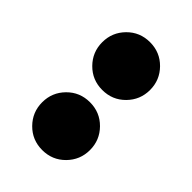

<svg xmlns="http://www.w3.org/2000/svg" viewBox="-184 -662 755 755"><g transform="rotate(45 194.0 -284.0)"><path d="M99.5 -211Q138 -250 194 -250Q250 -250 288.5 -211Q327 -172 327 -117Q327 -62 288.5 -23Q250 16 194 16Q138 16 99.5 -23Q61 -62 61 -117Q61 -172 99.5 -211ZM99.5 -545Q138 -584 194 -584Q250 -584 288.5 -545Q327 -506 327 -451Q327 -396 288.5 -357Q250 -318 194 -318Q138 -318 99.5 -357Q61 -396 61 -451Q61 -506 99.5 -545Z"/></g></svg>

Font: Spartan MB
Style: Regular
Weight: 900
Designer: Matt Bailey
Foundry: Matt Bailey
Version: Version 001.001